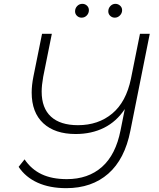

<svg xmlns="http://www.w3.org/2000/svg" viewBox="-20 -876 828 1000"><path d="M760 -700 659 -195Q630 -47 544 28.5Q458 104 325 104Q239 104 176 75.5Q113 47 77 -7L108 -46Q143 6 197 31.5Q251 57 328 57Q439 57 511 -6.5Q583 -70 608 -198L630 -308Q587 -243 522 -210.5Q457 -178 374 -178Q266 -178 205.5 -234Q145 -290 145 -394Q145 -432 154 -477L199 -700H250L205 -476Q197 -431 197 -399Q197 -313 245.5 -268.5Q294 -224 386 -224Q492 -224 564.5 -284.5Q637 -345 662 -466L709 -700ZM371 -817Q371 -833 382 -844.5Q393 -856 409 -856Q423 -856 433 -846.5Q443 -837 443 -823Q443 -807 432 -795.5Q421 -784 405 -784Q391 -784 381 -793.5Q371 -803 371 -817ZM544 -817Q544 -833 555 -844.5Q566 -856 581 -856Q595 -856 605.5 -846.5Q616 -837 616 -823Q616 -807 604.5 -795.5Q593 -784 578 -784Q564 -784 554 -793.5Q544 -803 544 -817Z"/></svg>

Font: Montserrat Alternates Light
Style: Italic
Weight: 300
Italic angle: -11.3°
Designer: Julieta Ulanovsky
Foundry: Julieta Ulanovsky
Version: Version 7.200